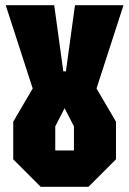

<svg xmlns="http://www.w3.org/2000/svg" viewBox="-20 -720 498 740"><path d="M137 0 31 -106V-251L106 -379L2 -700H189L224 -445H234L269 -700H456L352 -379L427 -251V-106L321 0ZM193 -140H265V-233L229 -303L193 -233Z"/></svg>

Font: Tektur Condensed
Style: Bold
Weight: 700
Width: 3
Designer: Adam Jagosz
Foundry: Adam Jagosz
Version: Version 1.005;gftools[0.9.30]